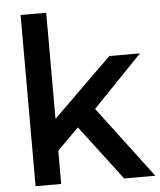

<svg xmlns="http://www.w3.org/2000/svg" viewBox="-56 -873 767 921"><g transform="rotate(-5 327.0 -412.0)"><path d="M201.1 -160V0H77.8V-824.4H201.1V-313.3L484.4 -591.1H632.2L394.4 -344.4L654.4 0H504.4L304.4 -263.3Z"/></g></svg>

Font: Paperlogy 6 SemiBold
Style: Regular
Weight: 600
Designer: redesigned by Lee Juim, glyphs from Gmarket Sans & Montserrat
Foundry: PT&
Version: Version 1.001